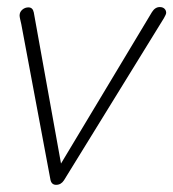

<svg xmlns="http://www.w3.org/2000/svg" viewBox="-20 -514 488 541"><path d="M138.2 6.8Q125 6.8 122.1 -7.8L40 -445.8Q39.1 -450.2 37.1 -458.5Q35.2 -466.8 35.2 -470.2Q35.2 -480 42.7 -486.6Q50.3 -493.2 60.1 -493.2Q72.3 -493.2 75.2 -479L151.9 -53.2L408.2 -480Q417 -494.1 430.2 -494.1Q438.5 -494.1 443.4 -489.5Q448.2 -484.9 448.2 -478Q448.2 -473.6 441.9 -462.9L160.2 -5.9Q151.9 6.8 138.2 6.8Z"/></svg>

Font: Comic Neue Light
Style: Italic
Weight: 300
Italic angle: -12°
Designer: Craig Rozynski
Foundry: Craig Rozynski
Version: Version 2.003;hotconv 1.0.109;makeotfexe 2.5.65596